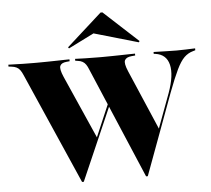

<svg xmlns="http://www.w3.org/2000/svg" viewBox="-54 -837 994 906"><g transform="rotate(-5 442.5 -383.5)"><path d="M601.6 10.5 378.2 -515.3Q372.6 -529.8 366.1 -539.1Q359.7 -548.4 350.4 -553.6Q341.1 -558.9 327.4 -560.5L316.1 -562.1V-571Q332.3 -570.2 362.9 -569.4Q393.5 -568.5 430.6 -568.5H441.1H446Q471 -568.5 494 -569Q516.9 -569.4 536.7 -569.8Q556.5 -570.2 572.6 -570.6Q588.7 -571 600 -571V-562.1L583.1 -560.5Q557.3 -558.1 550.4 -544Q543.5 -529.8 560.5 -490.3L685.5 -199.2L678.2 -200L741.9 -371.8Q771.8 -454.8 759.7 -504.4Q747.6 -554 696 -561.3L687.9 -562.1V-571Q725 -570.2 747.6 -569.4Q770.2 -568.5 796.8 -568.5Q821 -568.5 840.7 -569.4Q860.5 -570.2 884.7 -571V-562.1L874.2 -558.9Q850 -552.4 831.9 -534.7Q813.7 -516.9 795.6 -479.4Q777.4 -441.9 751.6 -373.4L609.7 10.5ZM298.4 10.5 67.7 -515.3Q61.3 -530.6 54.4 -539.9Q47.6 -549.2 37.9 -554Q28.2 -558.9 13.7 -560.5L0 -562.1V-571Q12.1 -571 29.8 -570.2Q47.6 -569.4 70.6 -569Q93.5 -568.5 119.4 -568.5H131.5H138.7Q163.7 -568.5 186.3 -569Q208.9 -569.4 228.2 -569.8Q247.6 -570.2 262.9 -570.6Q278.2 -571 289.5 -571V-562.1L274.2 -560.5Q250 -558.1 244 -544Q237.9 -529.8 254.8 -491.1L390.3 -184.7L381.5 -181.5L468.5 -384.7L474.2 -373.4L306.5 10.5ZM291.9 -622.6 287.9 -628.2 454.8 -778.2H463.7L626.6 -628.2L622.6 -622.6L385.5 -691.1L471 -712.1Z"/></g></svg>

Font: Playfair 144pt SemiCondensed Black
Style: Regular
Weight: 900
Width: 4
Designer: Claus Eggers Sørensen
Foundry: Claus Eggers Sørensen
Version: Version 2.203